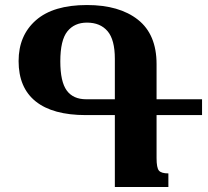

<svg xmlns="http://www.w3.org/2000/svg" viewBox="-20 -744 829 764"><path d="M437 0V-286H322Q190 -286 122 -340.5Q54 -395 54 -501Q54 -603 123 -663.5Q192 -724 326 -724Q455 -724 529 -665.5Q603 -607 603 -489V-349H784V-286H603V-115Q603 -76 612.5 -65Q622 -54 650 -54V0ZM323 -349H437V-510Q437 -586 408 -620Q379 -654 326 -654Q276 -654 248 -619Q220 -584 220 -500Q220 -419 245.5 -384Q271 -349 323 -349Z"/></svg>

Font: Noto Serif Armenian SemiCondensed ExtraBold
Style: Regular
Weight: 800
Width: 4
Designer: Monotype Design Team
Foundry: Monotype Imaging Inc.
Version: Version 2.008; ttfautohint (v1.8.4.7-5d5b)